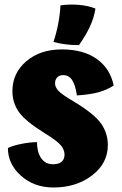

<svg xmlns="http://www.w3.org/2000/svg" viewBox="-20 -786 539 851"><path d="M307 -336Q397 -282 427.5 -239Q458 -196 458 -143Q458 -62 388 -8.5Q318 45 217 45Q131 45 73 -7Q15 -59 15 -130Q38 -141 76 -148.5Q114 -156 144 -156Q144 -112 162.5 -85Q181 -58 215 -58Q240 -58 253 -69Q266 -80 266 -101Q266 -122 249.5 -142Q233 -162 176 -197Q91 -250 63 -290.5Q35 -331 35 -382Q35 -462 96.5 -514.5Q158 -567 254 -567Q349 -567 408.5 -525Q468 -483 484 -407Q455 -388 418 -377.5Q381 -367 321 -363Q314 -410 299.5 -431.5Q285 -453 260 -453Q243 -453 233.5 -443Q224 -433 224 -416Q224 -400 239 -383.5Q254 -367 307 -336ZM403 -748Q397 -708 379 -669Q361 -630 330 -586Q298 -586 270.5 -589.5Q243 -593 217 -600Q230 -639 238 -681Q246 -723 248 -762Q286 -768 328.5 -764.5Q371 -761 403 -748Z"/></svg>

Font: Atma
Style: Bold
Weight: 700
Designer: Gregori Vincens, Jeremie Hornus, Riccardo Olocco, Yoann Minet.
Foundry: black foundry
Version: Version 1.102;PS 1.100;hotconv 1.0.86;makeotf.lib2.5.63406